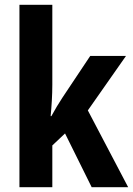

<svg xmlns="http://www.w3.org/2000/svg" viewBox="-20 -780 554 800"><path d="M198 -427V-760H61V0H198V-174L251 -224L362 0H514L346 -320L505 -547H356L240 -373C226 -352 208 -322 194 -296H191C195 -338 198 -384 198 -427Z"/></svg>

Font: Noto Sans Lao UI Cond
Style: Bold
Weight: 700
Width: 3
Designer: Monotype Design Team
Foundry: Monotype Imaging Inc.
Version: Version 2.000